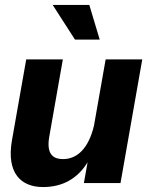

<svg xmlns="http://www.w3.org/2000/svg" viewBox="-20 -740 629 776"><path d="M154 16C234 16 294 -19 334 -84L319 0H467L555 -500H407L360 -233C338 -139 291 -97 235 -97C205 -97 165 -107 179 -187L234 -500H86L28 -171C6 -41 64 16 154 16ZM193 -720 283 -580H383L341 -720Z"/></svg>

Font: Uncut Sans
Style: Bold Italic
Weight: 700
Italic angle: -10°
Designer: Kasper Nordkvist
Foundry: Uncut Type
Version: Version 1.111;FEAKit 1.0